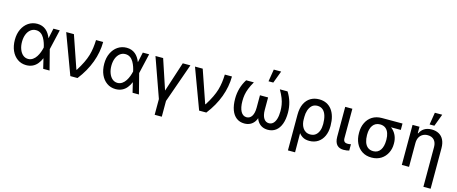

<svg xmlns="http://www.w3.org/2000/svg" viewBox="-51 -1549 6013 2526"><g transform="rotate(15 2956.0 -286.0)"><path d="M276.6 11.4C343.4 11.7 393.8 -14.6 429.7 -58.9C447.8 -81 462.7 -106.2 474.4 -134.9H506L524.1 -271.3L587.4 -545.5H501.1L442.1 -271.3C425.1 -192.5 377.5 -74.2 281.2 -74.2C227.3 -74.2 185.7 -111.2 163.4 -170.8C152 -200.6 146.3 -234.4 146.3 -272C146.3 -348.4 171.2 -409.4 213.4 -442.5C234.4 -459.2 258.9 -467.3 286.9 -467.3C338.1 -467.3 373.6 -437.9 397.4 -397C421.2 -356.2 435 -309.3 442.1 -274.1L507.8 0H594.5L524.1 -274.1L506 -408H470.5C436.8 -493.6 378.6 -552.6 281.6 -552.6C191.8 -552.6 119 -502.1 78.8 -418.3C58.6 -376.1 48.7 -327.8 48.7 -272.7C48.7 -162.3 88.8 -74.2 157.3 -25.9C191.4 -1.4 231.2 11 276.6 11.4Z M975.5 0C1109.4 -171.5 1178.3 -361.2 1178.6 -545.5H1081.3C1078.8 -470.2 1071 -403.8 1051.1 -335.6C1030.9 -267 995.4 -193.2 938.2 -102.3H932.5L780.2 -545.5H675.1L877.5 0Z M1494 11.4C1560.7 11.7 1611.2 -14.6 1647 -58.9C1665.1 -81 1680 -106.2 1691.8 -134.9H1723.4L1741.5 -271.3L1804.7 -545.5H1718.4L1659.4 -271.3C1642.4 -192.5 1594.8 -74.2 1498.6 -74.2C1444.6 -74.2 1403.1 -111.2 1380.7 -170.8C1369.3 -200.6 1363.6 -234.4 1363.6 -272C1363.6 -348.4 1388.5 -409.4 1430.8 -442.5C1451.7 -459.2 1476.2 -467.3 1504.3 -467.3C1555.4 -467.3 1590.9 -437.9 1614.7 -397C1638.5 -356.2 1652.3 -309.3 1659.4 -274.1L1725.1 0H1811.8L1741.5 -274.1L1723.4 -408H1687.9C1654.1 -493.6 1595.9 -552.6 1498.9 -552.6C1409.1 -552.6 1336.3 -502.1 1296.2 -418.3C1275.9 -376.1 1266 -327.8 1266 -272.7C1266 -162.3 1306.1 -74.2 1374.6 -25.9C1408.7 -1.4 1448.5 11 1494 11.4Z M2081 -9.9V204.5H2177.9V-9.9L2366.8 -545.5H2262.8L2130.7 -138.8L1995.4 -545.5H1891Z M2729.8 0C2863.6 -171.5 2932.5 -361.2 2932.9 -545.5H2835.6C2833.1 -470.2 2825.3 -403.8 2805.4 -335.6C2785.2 -267 2749.6 -193.2 2692.5 -102.3H2686.8L2534.4 -545.5H2429.3L2631.7 0Z M3126.1 -545.5C3074.6 -464.5 3048.7 -374.6 3048.3 -275.6C3048.3 -154.5 3081 -68.5 3140.6 -23.8C3170.5 -1.4 3206.3 9.9 3247.9 9.9C3364.3 9.9 3428.6 -77.8 3428.6 -235.8V-402.3H3352.6V-232.6C3352.6 -131.4 3314.3 -77.1 3255.7 -77.1C3188.9 -77.1 3148.8 -148.4 3148.8 -270.2C3148.8 -327.4 3156.2 -380.7 3180.4 -442.1C3192.1 -472.7 3209.2 -507.1 3231.2 -545.5ZM3584.9 -545.5C3629.3 -468.8 3651.6 -409.8 3660.5 -354.8C3665.1 -327.1 3667.3 -299 3667.3 -270.2C3667.3 -188.9 3649.9 -130.7 3617.9 -100.1C3601.9 -84.9 3582.7 -77.1 3560.4 -77.1C3502.1 -77.1 3463.4 -131.4 3463.4 -232.6V-402.3H3387.4V-235.8C3387.4 -77.8 3452.1 9.9 3568.2 9.9C3651.6 9.9 3712.4 -35.9 3744 -121.1C3759.9 -163.4 3767.8 -214.8 3767.8 -275.6C3767.4 -374.6 3741.5 -464.5 3690 -545.5ZM3478.7 -609 3541.2 -775.6H3440.7L3413.7 -609Z M3992.9 203.1 3990.4 -279.8C3990.1 -339.8 4006.7 -400.2 4045.1 -436.8C4064.3 -454.9 4089.5 -464.1 4120.7 -464.1C4182.9 -464.1 4221.6 -425.1 4240.1 -362.6C4249.3 -331 4253.9 -295.8 4253.9 -257.1V-247.2C4253.9 -186.1 4236.5 -131.4 4198.2 -99.4C4178.6 -83.5 4153.8 -75.3 4123.2 -75.3C4024.1 -75.6 3990.4 -170.1 3990.4 -244L3932.5 -183.9C3956.3 -105.5 3987.2 -46.2 4038.4 -14.2C4063.6 2.1 4095.5 9.9 4133.5 9.9C4224.1 9.9 4291.5 -36.9 4327.1 -114C4344.8 -152.7 4353.7 -197.1 4353.7 -247.2V-257.1C4353.7 -344.8 4333.8 -418 4294.4 -470.5C4255 -522.7 4197.1 -552.6 4121.4 -552.6C4034.4 -552.6 3963.4 -512.8 3924.7 -432.5C3905.2 -392.4 3895.6 -342 3895.6 -281.6V203.1Z M4475.5 -138.8C4475.5 -32 4527.7 6.7 4600.5 6.7C4634.6 6.7 4658.7 1.4 4675.4 -3.9V-90.2C4668 -87.7 4649.1 -84.2 4633.9 -84.2C4602.6 -84.2 4572.8 -93 4572.4 -142.8L4572.8 -545.5H4475.5Z M4739.3 -258.5C4739.3 -157.3 4778.4 -72.8 4850.9 -25.6C4886.7 -1.8 4930.4 9.9 4981.2 9.9C5082 9.9 5154.1 -41.2 5191.8 -116.8C5210.6 -154.5 5219.8 -195 5219.5 -238.6V-248.6C5219.8 -318.2 5194.6 -377.5 5152 -420.1C5130.3 -441.1 5105.5 -457.4 5077.4 -468.4C5043.3 -481.5 5023.8 -501.1 5007.1 -515.3C4998.6 -522.4 4989.3 -526.6 4979.8 -528.4C4878.6 -528.4 4806.1 -479.8 4768.1 -401.6C4748.9 -362.6 4739.3 -318.5 4739.3 -269.9ZM4848.4 -269.9C4848.4 -367.9 4891 -441.4 4979.8 -441.4C5041.9 -441.4 5079.5 -407 5097.3 -355.1C5106.2 -329.2 5110.4 -300.8 5110.4 -269.9V-258.5C5110.4 -154.1 5068.9 -77.1 4981.2 -77.1C4918.3 -77.1 4880 -112.9 4861.9 -168.3C4853 -195.7 4848.4 -225.9 4848.4 -258.5ZM4979.8 -528.4V-441.4H5260.3V-528.4Z M5490.8 -325.3C5490.8 -385.3 5515.3 -427.9 5555 -449.9C5574.6 -460.9 5596.9 -466.3 5622.2 -466.3C5697.1 -466.3 5741.1 -417.6 5741.1 -336.6V204.5H5839.5V-346.9C5839.5 -437.9 5807.2 -498.6 5751.8 -529.5C5723.7 -544.7 5691.4 -552.6 5654.1 -552.6C5572.1 -552.6 5519.5 -514.9 5494 -457.7H5487.2V-545.5H5392.4V0H5490.8ZM5672.6 -609 5735.1 -775.6H5634.6L5607.6 -609Z"/></g></svg>

Font: Inter 465
Style: Regular
Weight: 400
Designer: Rasmus Andersson
Foundry: rsms
Version: Version 3.019;Glyphs 3.1.2 (3151)